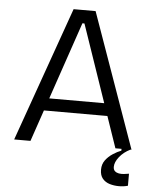

<svg xmlns="http://www.w3.org/2000/svg" viewBox="-57 -708 754 939"><g transform="rotate(5 320.0 -238.5)"><path d="M32 0 266 -660H374L608 0H529L325 -595H315L112 0ZM136 -154V-215H512V-154ZM606 177Q586 183 562 183Q538 183 516.5 176.5Q495 170 481.5 154Q468 138 468 110Q468 83 482.5 63.5Q497 44 518.5 30Q540 16 559 9V-5H603V0Q570 16 549.5 42Q529 68 529 91Q529 105 537 112Q545 119 556.5 121Q568 123 581.5 121.5Q595 120 606 118Z"/></g></svg>

Font: Bricolage Grotesque Light
Style: Regular
Weight: 300
Designer: Mathieu Triay
Foundry: Atelier Triay
Version: Version 1.000;gftools[0.9.30]